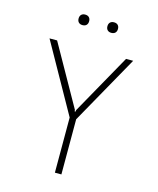

<svg xmlns="http://www.w3.org/2000/svg" viewBox="-142 -1099 984 1197"><g transform="rotate(15 350.0 -500.5)"><path d="M129 -800 348 -411 349 -401H355L356 -411L574 -800H620L371 -356V0H329V-356L80 -800ZM257 -933Q241 -933 232 -942Q223 -951 223 -967Q223 -983 232 -992Q241 -1001 257 -1001Q273 -1001 282 -992Q291 -983 291 -967Q291 -951 282 -942Q273 -933 257 -933ZM443 -933Q427 -933 418 -942Q409 -951 409 -967Q409 -983 418 -992Q427 -1001 443 -1001Q459 -1001 468 -992Q477 -983 477 -967Q477 -951 468 -942Q459 -933 443 -933Z"/></g></svg>

Font: Martian Mono SemiExpanded Thin
Style: Regular
Weight: 250
Monospace: yes
Version: Version 0.930